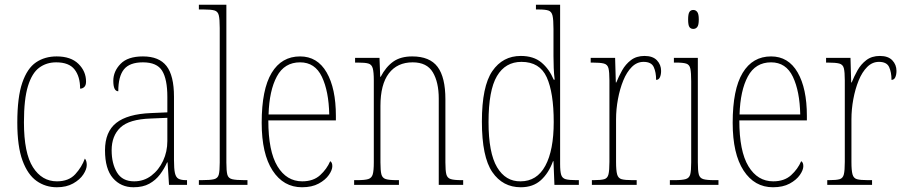

<svg xmlns="http://www.w3.org/2000/svg" viewBox="-20 -780 3814 810"><path d="M220 10Q172 10 134.5 -16.5Q97 -43 75 -102.5Q53 -162 53 -263Q53 -370 74 -431Q95 -492 132 -517Q169 -542 219 -542Q279 -542 311 -510.5Q343 -479 343 -436Q343 -420 335.5 -413Q328 -406 318 -406Q318 -457 294.5 -487Q271 -517 217 -517Q176 -517 145.5 -494.5Q115 -472 98 -417Q81 -362 81 -264Q81 -134 119 -74.5Q157 -15 220 -15Q270 -15 297.5 -45Q325 -75 338 -111Q346 -102 346 -84Q346 -66 331.5 -44Q317 -22 288.5 -6Q260 10 220 10Z M543 10Q490 10 456.5 -28.5Q423 -67 423 -146Q423 -224 470.5 -261.5Q518 -299 617 -303L686 -306V-371Q686 -446 664 -481.5Q642 -517 583 -517Q527 -517 503 -487.5Q479 -458 479 -395Q458 -395 458 -439Q458 -479 488.5 -510.5Q519 -542 583 -542Q651 -542 682.5 -501.5Q714 -461 714 -372V-105Q714 -68 718 -50Q722 -32 733 -26Q744 -20 765 -20H769V0H693L687 -95H685Q673 -68 655 -44Q637 -20 610 -5Q583 10 543 10ZM546 -15Q587 -15 618.5 -39Q650 -63 668 -101.5Q686 -140 686 -185V-283L616 -280Q525 -277 488 -242Q451 -207 451 -146Q451 -90 473.5 -52.5Q496 -15 546 -15Z M819 0V-20H830Q867 -20 883 -24Q899 -28 903 -43.5Q907 -59 907 -94V-662Q907 -699 903 -715.5Q899 -732 884.5 -736Q870 -740 840 -740H819V-760H935V-94Q935 -59 939 -43.5Q943 -28 959.5 -24Q976 -20 1012 -20H1024V0Z M1254 10Q1176 10 1130 -60.5Q1084 -131 1084 -262Q1084 -403 1126 -472.5Q1168 -542 1246 -542Q1319 -542 1358 -474.5Q1397 -407 1397 -291V-272H1112Q1112 -142 1150.5 -78.5Q1189 -15 1255 -15Q1302 -15 1330.5 -41Q1359 -67 1373 -100Q1382 -95 1382 -79Q1382 -63 1367.5 -42Q1353 -21 1324.5 -5.5Q1296 10 1254 10ZM1369 -297Q1367 -395 1338 -456Q1309 -517 1246 -517Q1180 -517 1148 -457.5Q1116 -398 1113 -297Z M1474 0V-20H1487Q1519 -20 1533.5 -24.5Q1548 -29 1552.5 -44.5Q1557 -60 1557 -95V-441Q1557 -476 1552.5 -492Q1548 -508 1534 -512Q1520 -516 1490 -516H1478V-536H1581L1584 -456H1586Q1608 -498 1639 -520Q1670 -542 1719 -542Q1793 -542 1826 -498Q1859 -454 1859 -361V-95Q1859 -60 1863 -44.5Q1867 -29 1881.5 -24.5Q1896 -20 1927 -20H1934V0H1831V-364Q1831 -433 1806 -475Q1781 -517 1721 -517Q1656 -517 1620.5 -470.5Q1585 -424 1585 -333V-95Q1585 -60 1589 -44.5Q1593 -29 1607.5 -24.5Q1622 -20 1654 -20H1663V0Z M2177 10Q2101 10 2057 -54Q2013 -118 2013 -267Q2013 -416 2057 -480Q2101 -544 2177 -544Q2231 -544 2264 -516.5Q2297 -489 2316 -444H2320Q2317 -468 2316 -493.5Q2315 -519 2315 -544V-658Q2315 -697 2311 -714Q2307 -731 2294 -735.5Q2281 -740 2252 -740H2241V-760H2343V-88Q2343 -57 2347.5 -42.5Q2352 -28 2366.5 -24Q2381 -20 2411 -20H2422V0H2319L2315 -100H2313Q2295 -50 2262 -20Q2229 10 2177 10ZM2176 -15Q2245 -15 2280.5 -80.5Q2316 -146 2316 -265Q2316 -389 2286.5 -454Q2257 -519 2180 -519Q2112 -519 2076.5 -459Q2041 -399 2041 -265Q2041 -135 2077 -74.5Q2113 -14 2176 -15Z M2477 0V-20H2484Q2515 -20 2529 -24Q2543 -28 2547 -44.5Q2551 -61 2551 -97V-441Q2551 -476 2547 -492Q2543 -508 2527.5 -512Q2512 -516 2479 -516H2472V-536H2575L2578 -432H2580Q2590 -457 2604.5 -483Q2619 -509 2642 -526.5Q2665 -544 2699 -544Q2734 -544 2751.5 -525.5Q2769 -507 2769 -481Q2769 -465 2764 -454Q2759 -443 2748 -443Q2748 -475 2738 -497Q2728 -519 2695 -519Q2667 -519 2645.5 -497.5Q2624 -476 2609.5 -440.5Q2595 -405 2587 -362Q2579 -319 2579 -277V-97Q2579 -61 2583.5 -44.5Q2588 -28 2602.5 -24Q2617 -20 2648 -20H2666V0Z M2905 -658Q2894 -658 2888.5 -666Q2883 -674 2883 -698Q2883 -721 2888.5 -729.5Q2894 -738 2905 -738Q2915 -738 2921.5 -729.5Q2928 -721 2928 -698Q2928 -674 2921.5 -666Q2915 -658 2905 -658ZM2806 0V-20H2826Q2858 -20 2873 -24.5Q2888 -29 2892 -44.5Q2896 -60 2896 -95V-437Q2896 -473 2892.5 -490Q2889 -507 2875.5 -511.5Q2862 -516 2832 -516H2823V-536H2924V-95Q2924 -60 2928 -44.5Q2932 -29 2946.5 -24.5Q2961 -20 2993 -20H3011V0Z M3241 10Q3163 10 3117 -60.5Q3071 -131 3071 -262Q3071 -403 3113 -472.5Q3155 -542 3233 -542Q3306 -542 3345 -474.5Q3384 -407 3384 -291V-272H3099Q3099 -142 3137.5 -78.5Q3176 -15 3242 -15Q3289 -15 3317.5 -41Q3346 -67 3360 -100Q3369 -95 3369 -79Q3369 -63 3354.5 -42Q3340 -21 3311.5 -5.5Q3283 10 3241 10ZM3356 -297Q3354 -395 3325 -456Q3296 -517 3233 -517Q3167 -517 3135 -457.5Q3103 -398 3100 -297Z M3470 0V-20H3477Q3508 -20 3522 -24Q3536 -28 3540 -44.5Q3544 -61 3544 -97V-441Q3544 -476 3540 -492Q3536 -508 3520.5 -512Q3505 -516 3472 -516H3465V-536H3568L3571 -432H3573Q3583 -457 3597.5 -483Q3612 -509 3635 -526.5Q3658 -544 3692 -544Q3727 -544 3744.5 -525.5Q3762 -507 3762 -481Q3762 -465 3757 -454Q3752 -443 3741 -443Q3741 -475 3731 -497Q3721 -519 3688 -519Q3660 -519 3638.5 -497.5Q3617 -476 3602.5 -440.5Q3588 -405 3580 -362Q3572 -319 3572 -277V-97Q3572 -61 3576.5 -44.5Q3581 -28 3595.5 -24Q3610 -20 3641 -20H3659V0Z"/></svg>

Font: Noto Serif Sinhala Condensed Thin
Style: Regular
Weight: 100
Width: 3
Designer: Jelle Bosma - Monotype Design Team
Foundry: Monotype Imaging Inc.
Version: Version 2.007; ttfautohint (v1.8.4.7-5d5b)